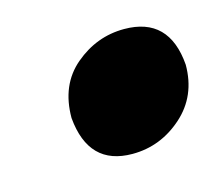

<svg xmlns="http://www.w3.org/2000/svg" viewBox="-45 -440 341 297"><g transform="rotate(-15 125.5 -291.0)"><path d="M136 -196Q66 -196 59 -274Q59 -327 94 -356.5Q129 -386 173 -386Q245 -386 251 -308Q251 -258 216 -227Q181 -196 136 -196Z"/></g></svg>

Font: Argentum Novus
Style: Bold Italic
Weight: 700
Designer: Julieta Ulanovsky (font) & Cristiano Sobral (main changes)
Foundry: Julieta Ulanovsky (font) & Cristiano Sobral (main changes)
Version: Version 3.00;November 27, 2020;FontCreator 13.0.0.2655 64-bi